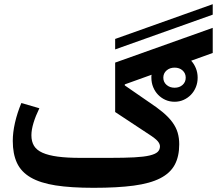

<svg xmlns="http://www.w3.org/2000/svg" viewBox="-20 -885 1036 917"><path d="M530 -699 996 -865V-815L530 -649ZM814 -399Q790 -399 770 -408Q750 -417 735 -432.5Q720 -448 711.5 -469Q703 -490 703 -514Q703 -517 703 -521Q703 -525 704 -528L576 -482V-477L689 -399Q730 -372 758 -348.5Q786 -325 803.5 -301Q821 -277 828.5 -251.5Q836 -226 836 -196Q836 -138 814.5 -98Q793 -58 745 -33.5Q697 -9 619 1.5Q541 12 427 12Q319 12 245.5 0.5Q172 -11 126.5 -37.5Q81 -64 61 -107Q41 -150 41 -212Q41 -252 51.5 -298.5Q62 -345 82 -393L168 -368Q150 -331 140 -298Q130 -265 130 -239Q130 -209 142.5 -188.5Q155 -168 183 -155.5Q211 -143 255.5 -137Q300 -131 364 -131H504Q575 -131 621.5 -133.5Q668 -136 695 -142.5Q722 -149 733 -159.5Q744 -170 744 -186Q744 -198 733 -211Q722 -224 689 -245L530 -350V-586L996 -752V-632L893 -595Q907 -580 915.5 -559Q924 -538 924 -514Q924 -490 915.5 -469Q907 -448 892 -432.5Q877 -417 857 -408Q837 -399 814 -399ZM814 -466Q837 -466 852 -479.5Q867 -493 867 -514Q867 -535 852 -548.5Q837 -562 814 -562Q791 -562 775.5 -548.5Q760 -535 760 -514Q760 -493 775.5 -479.5Q791 -466 814 -466Z"/></svg>

Font: IBM Plex Sans Arabic SmBld
Style: Regular
Weight: 600
Designer: Mike Abbink, Paul van der Laan, Pieter van Rosmalen, Wael Morcos, Khajak Apelian
Foundry: Bold Monday
Version: Version 1.005